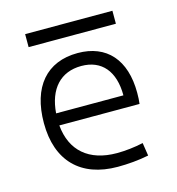

<svg xmlns="http://www.w3.org/2000/svg" viewBox="-102 -758 791 857"><g transform="rotate(-15 293.0 -329.5)"><path d="M338.4 9.8C384.8 9.8 436 5.4 481.4 -3.9L472.2 -64C432.6 -55.2 388.7 -50.3 350.1 -50.3C221.2 -50.3 144 -117.2 133.3 -236.3H503.9C505.9 -250 506.8 -268.1 506.8 -287.1C506.8 -440.4 429.2 -527.3 295.4 -527.3C151.9 -527.3 69.3 -431.2 69.3 -263.7C69.3 -89.4 167 9.8 338.4 9.8ZM133.3 -292C141.6 -403.3 200.2 -467.3 296.4 -467.3C390.1 -467.3 444.3 -403.8 444.3 -292ZM91.3 -609.4H494.6V-669.4H91.3Z"/></g></svg>

Font: Cascadia Code PL Light
Style: Regular
Weight: 300
Monospace: yes
Designer: Aaron Bell
Foundry: Saja Typeworks
Version: Version 2404.023